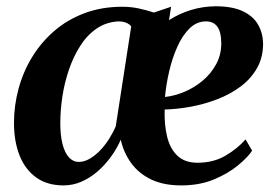

<svg xmlns="http://www.w3.org/2000/svg" viewBox="-20 -566 852 597"><path d="M512 -545 505.5 -503.5Q538 -524 574 -535Q610 -546 650 -546.5Q702.5 -546.5 734.8 -531.2Q767 -516 782 -490.2Q797 -464.5 798 -432.5Q798.5 -388.5 779.5 -354.8Q760.5 -321 728.2 -297Q696 -273 655.8 -257.5Q615.5 -242 573.2 -234.2Q531 -226.5 492 -225.5Q490.5 -178 499.8 -140.5Q509 -103 532 -81.5Q555 -60 594 -60Q643.5 -60 680.8 -81.8Q718 -103.5 743.5 -132.5L764 -97.5Q750.5 -77 720 -51.8Q689.5 -26.5 645 -8Q600.5 10.5 543.5 10.5Q488.5 10.5 450 -8Q411.5 -26.5 388 -58.8Q364.5 -91 355.5 -131.5Q343 -103 324.2 -77.5Q305.5 -52 282.5 -32.2Q259.5 -12.5 233 -1Q206.5 10.5 177.5 10.5Q127 10.5 92.8 -14Q58.5 -38.5 41 -82.2Q23.5 -126 23.5 -184Q23.5 -238 37.8 -290.5Q52 -343 80 -388.8Q108 -434.5 148.8 -469.8Q189.5 -505 242.8 -525Q296 -545 360.5 -545Q387.5 -545 412.5 -539.5Q437.5 -534 458.5 -527ZM340 -173.5 388 -484Q382.5 -491 372.5 -495.2Q362.5 -499.5 348 -499.5Q310 -497.5 280.5 -477.2Q251 -457 229.8 -423.8Q208.5 -390.5 194.5 -349.8Q180.5 -309 174 -266Q167.5 -223 167.5 -183Q167.5 -144.5 174.5 -117.5Q181.5 -90.5 194.5 -76.5Q207.5 -62.5 224.5 -62.5Q241.5 -62.5 258.5 -72.2Q275.5 -82 291 -98Q306.5 -114 319 -133.8Q331.5 -153.5 340 -173.5ZM620.5 -499.5Q591.5 -499.5 569.2 -477.5Q547 -455.5 531.2 -420.2Q515.5 -385 506 -344Q496.5 -303 493 -264.5Q522 -267.5 552.8 -280.2Q583.5 -293 609.8 -314.8Q636 -336.5 652.2 -366.5Q668.5 -396.5 668 -433.5Q667.5 -467.5 655.5 -483.5Q643.5 -499.5 620.5 -499.5Z"/></svg>

Font: Merriweather 72pt
Style: Bold Italic
Weight: 700
Italic angle: -7.8°
Version: Version 2.101